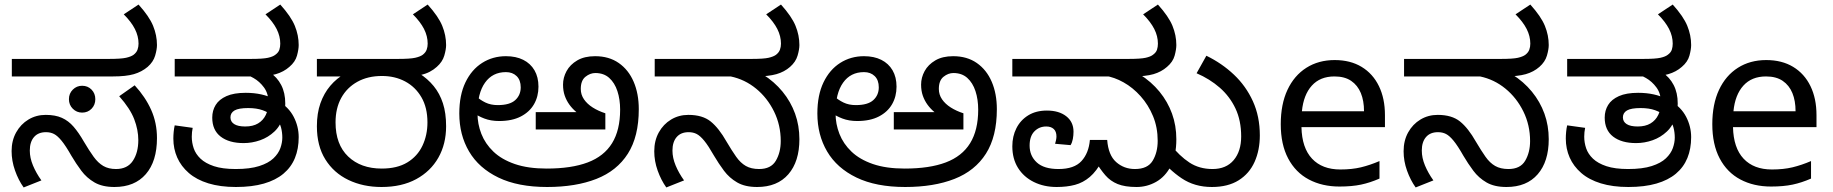

<svg xmlns="http://www.w3.org/2000/svg" viewBox="-20 -810 8056 844"><path d="M483 12Q430 12 395.5 -8Q361 -28 337.5 -59.5Q314 -91 294 -125Q269 -169 251 -191Q233 -213 217.5 -221Q202 -229 182 -229Q148 -229 129.5 -207.5Q111 -186 111 -148Q111 -116 125 -82.5Q139 -49 162 -17L84 14Q61 -18 46 -60.5Q31 -103 31 -146Q31 -192 51 -228Q71 -264 105 -284.5Q139 -305 181 -305Q223 -305 252 -292Q281 -279 303.5 -253Q326 -227 349 -187Q372 -148 391.5 -121Q411 -94 434 -80.5Q457 -67 490 -67Q540 -67 564 -103Q588 -139 588 -194Q588 -239 570 -286Q552 -333 504 -387L572 -435Q619 -384 644.5 -327Q670 -270 670 -203Q670 -101 621 -44.5Q572 12 483 12ZM341 -315Q317 -315 300 -332Q283 -349 283 -374Q283 -399 300 -416Q317 -433 341 -433Q366 -433 382.5 -416Q399 -399 399 -374Q399 -349 382.5 -332Q366 -315 341 -315ZM32 -474V-551H458Q512 -551 534 -556Q556 -561 567 -569Q580 -579 584.5 -591.5Q589 -604 589 -618Q589 -651 573 -682.5Q557 -714 524 -747L589 -790Q636 -738 653 -696.5Q670 -655 670 -612Q670 -593 662 -565.5Q654 -538 629 -516Q603 -494 568.5 -484Q534 -474 477 -474Z M1017 12Q948 12 896 -4Q844 -20 810 -49.5Q776 -79 759 -117.5Q742 -156 742 -201Q742 -215 743.5 -230.5Q745 -246 748 -259L827 -248Q825 -238 824 -229Q823 -220 823 -209Q823 -183 831.5 -158Q840 -133 861.5 -112.5Q883 -92 920.5 -79.5Q958 -67 1016 -67Q1079 -67 1119.5 -80Q1160 -93 1182 -114Q1204 -135 1212.5 -159Q1221 -183 1221 -205Q1221 -228 1215.5 -249Q1210 -270 1196 -287Q1192 -291 1188 -293.5Q1184 -296 1180 -300Q1161 -316 1134.5 -325.5Q1108 -335 1071 -335Q1029 -335 1011 -324.5Q993 -314 993 -294Q993 -275 1009.5 -264.5Q1026 -254 1058 -254Q1092 -254 1114.5 -267.5Q1137 -281 1148.5 -305Q1160 -329 1160 -360Q1160 -399 1140.5 -425.5Q1121 -452 1094.5 -467Q1068 -482 1047 -486L1166 -492Q1198 -471 1216 -436.5Q1234 -402 1234 -355Q1234 -347 1233.5 -340Q1233 -333 1232 -328L1226 -300Q1214 -258 1186.5 -232Q1159 -206 1123.5 -193.5Q1088 -181 1051 -181Q987 -181 950 -209.5Q913 -238 913 -293Q913 -324 928 -348.5Q943 -373 975.5 -387.5Q1008 -402 1060 -402Q1097 -402 1128.5 -395Q1160 -388 1185 -375Q1188 -374 1191 -372.5Q1194 -371 1197 -369.5Q1200 -368 1203 -366Q1249 -339 1271 -296.5Q1293 -254 1293 -207Q1293 -156 1276.5 -115.5Q1260 -75 1226 -46.5Q1192 -18 1140 -3Q1088 12 1017 12ZM748 -474V-551H1082Q1136 -551 1158 -556Q1180 -561 1190 -569Q1204 -579 1208 -591.5Q1212 -604 1212 -618Q1212 -651 1196 -682.5Q1180 -714 1147 -747L1212 -790Q1259 -738 1276 -696.5Q1293 -655 1293 -612Q1293 -593 1285.5 -565.5Q1278 -538 1252 -516Q1227 -494 1192.5 -484Q1158 -474 1100 -474Z M1657 12Q1576 12 1511.5 -19Q1447 -50 1410 -109.5Q1373 -169 1373 -255Q1373 -312 1388.5 -356Q1404 -400 1432 -433Q1460 -466 1499 -488L1517 -474H1373V-551H1729Q1783 -551 1805 -556Q1827 -561 1838 -569Q1851 -579 1855.5 -591.5Q1860 -604 1860 -618Q1860 -651 1844 -682.5Q1828 -714 1795 -747L1860 -790Q1907 -738 1924 -696.5Q1941 -655 1941 -612Q1941 -593 1933 -565.5Q1925 -538 1900 -516Q1887 -504 1869 -494.5Q1851 -485 1827 -480L1822 -488Q1860 -464 1886.5 -431.5Q1913 -399 1927 -356Q1941 -313 1941 -255Q1941 -177 1907 -117Q1873 -57 1809.5 -22.5Q1746 12 1657 12ZM1658 -69Q1726 -69 1770.5 -96Q1815 -123 1837 -169.5Q1859 -216 1859 -272Q1859 -337 1832.5 -382.5Q1806 -428 1761 -452Q1716 -476 1659 -476Q1597 -476 1551 -450.5Q1505 -425 1480 -379.5Q1455 -334 1455 -272Q1455 -175 1510.5 -122Q1566 -69 1658 -69Z M2383 -69Q2492 -69 2563.5 -96Q2635 -123 2670.5 -180.5Q2706 -238 2706 -328Q2706 -373 2694 -409.5Q2682 -446 2658 -467.5Q2634 -489 2597 -489Q2574 -489 2553.5 -472.5Q2533 -456 2533 -419Q2533 -394 2547 -373.5Q2561 -353 2585.5 -337.5Q2610 -322 2641 -312V-241H2335V-317H2514Q2496 -332 2483 -350Q2470 -368 2462.5 -389.5Q2455 -411 2455 -438Q2455 -469 2470.5 -497.5Q2486 -526 2517.5 -544.5Q2549 -563 2596 -563Q2657 -563 2700 -533Q2743 -503 2765.5 -450.5Q2788 -398 2788 -330Q2788 -210 2740 -134.5Q2692 -59 2601.5 -23.5Q2511 12 2385 12Q2257 12 2171 -29.5Q2085 -71 2042 -144Q1999 -217 1999 -311Q1999 -392 2026 -448Q2053 -504 2099.5 -533.5Q2146 -563 2204 -563Q2248 -563 2280 -547Q2312 -531 2329.5 -501Q2347 -471 2347 -429Q2347 -386 2327.5 -352Q2308 -318 2269.5 -298Q2231 -278 2174 -278Q2138 -278 2109 -289Q2080 -300 2059.5 -316Q2039 -332 2025 -348L2049 -414Q2058 -402 2074 -386.5Q2090 -371 2113.5 -359.5Q2137 -348 2168 -348Q2221 -348 2245 -370Q2269 -392 2269 -426Q2269 -458 2251 -475.5Q2233 -493 2204 -493Q2145 -493 2112 -446.5Q2079 -400 2079 -315V-311Q2079 -265 2096 -221.5Q2113 -178 2149 -143.5Q2185 -109 2243 -89Q2301 -69 2383 -69Z M3308 12Q3255 12 3220.5 -8Q3186 -28 3162.5 -59.5Q3139 -91 3119 -125Q3094 -169 3076 -191Q3058 -213 3042.5 -221Q3027 -229 3007 -229Q2973 -229 2954.5 -207.5Q2936 -186 2936 -148Q2936 -116 2950 -82.5Q2964 -49 2987 -17L2909 14Q2886 -18 2871 -60Q2856 -102 2856 -145Q2856 -192 2876 -228Q2896 -264 2930 -284.5Q2964 -305 3006 -305Q3068 -305 3104 -276Q3140 -247 3174 -187Q3197 -148 3216 -121Q3235 -94 3258.5 -80.5Q3282 -67 3317 -67Q3369 -67 3390.5 -103.5Q3412 -140 3412 -190Q3412 -260 3382.5 -320Q3353 -380 3303.5 -420.5Q3254 -461 3192 -474H2858V-551H3283Q3337 -551 3358.5 -556Q3380 -561 3391 -569Q3404 -579 3408.5 -591.5Q3413 -604 3413 -618Q3413 -651 3397 -682.5Q3381 -714 3348 -747L3413 -790Q3460 -738 3477 -696.5Q3494 -655 3494 -612Q3494 -593 3486 -565.5Q3478 -538 3453 -516Q3428 -494 3393 -484Q3358 -474 3300 -474H3276L3333 -483Q3384 -451 3420 -407Q3456 -363 3475 -310.5Q3494 -258 3494 -198Q3494 -100 3445.5 -44Q3397 12 3308 12Z M3957 -69Q4066 -69 4137.5 -96Q4209 -123 4244.5 -180.5Q4280 -238 4280 -328Q4280 -373 4268 -409.5Q4256 -446 4232 -467.5Q4208 -489 4171 -489Q4148 -489 4127.5 -472.5Q4107 -456 4107 -419Q4107 -394 4121 -373.5Q4135 -353 4159.5 -337.5Q4184 -322 4215 -312V-241H3909V-317H4088Q4070 -332 4057 -350Q4044 -368 4036.5 -389.5Q4029 -411 4029 -438Q4029 -469 4044.5 -497.5Q4060 -526 4091.5 -544.5Q4123 -563 4170 -563Q4231 -563 4274 -533Q4317 -503 4339.5 -450.5Q4362 -398 4362 -330Q4362 -210 4314 -134.5Q4266 -59 4175.5 -23.5Q4085 12 3959 12Q3831 12 3745 -29.5Q3659 -71 3616 -144Q3573 -217 3573 -311Q3573 -392 3600 -448Q3627 -504 3673.5 -533.5Q3720 -563 3778 -563Q3822 -563 3854 -547Q3886 -531 3903.5 -501Q3921 -471 3921 -429Q3921 -386 3901.5 -352Q3882 -318 3843.5 -298Q3805 -278 3748 -278Q3712 -278 3683 -289Q3654 -300 3633.5 -316Q3613 -332 3599 -348L3623 -414Q3632 -402 3648 -386.5Q3664 -371 3687.5 -359.5Q3711 -348 3742 -348Q3795 -348 3819 -370Q3843 -392 3843 -426Q3843 -458 3825 -475.5Q3807 -493 3778 -493Q3719 -493 3686 -446.5Q3653 -400 3653 -315V-311Q3653 -265 3670 -221.5Q3687 -178 3723 -143.5Q3759 -109 3817 -89Q3875 -69 3957 -69Z M4625 12Q4569 12 4524.5 -10Q4480 -32 4455 -72Q4430 -112 4430 -167Q4430 -211 4448 -246.5Q4466 -282 4500 -303Q4534 -324 4582 -324Q4635 -324 4667 -299Q4699 -274 4699 -231Q4699 -215 4696 -199Q4693 -183 4686 -172L4618 -178Q4620 -184 4622 -193.5Q4624 -203 4624 -210Q4624 -232 4612 -243Q4600 -254 4579 -254Q4548 -254 4527 -232.5Q4506 -211 4506 -170Q4506 -125 4537.5 -96Q4569 -67 4633 -67Q4702 -67 4734 -102Q4766 -137 4771 -195H4847Q4852 -128 4886.5 -97.5Q4921 -67 4969 -67Q5025 -67 5047 -103.5Q5069 -140 5069 -191Q5069 -250 5048.5 -299.5Q5028 -349 4994 -387Q4960 -425 4919 -448Q4878 -471 4837 -477L4990 -483Q5041 -451 5077 -407Q5113 -363 5132 -310.5Q5151 -258 5151 -198Q5151 -126 5126.5 -79.5Q5102 -33 5062 -10.5Q5022 12 4976 12Q4925 12 4893 -1Q4861 -14 4839 -39.5Q4817 -65 4795 -101L4826 -105Q4800 -57 4770.5 -32Q4741 -7 4705.5 2.5Q4670 12 4625 12ZM4430 -474V-551H4940Q4994 -551 5016 -556Q5038 -561 5048 -569Q5062 -579 5066 -591.5Q5070 -604 5070 -618Q5070 -651 5054 -682.5Q5038 -714 5005 -747L5070 -790Q5117 -738 5134 -696.5Q5151 -655 5151 -612Q5151 -593 5143.5 -565.5Q5136 -538 5110 -516Q5085 -494 5050.5 -484Q5016 -474 4958 -474ZM5307 12Q5231 12 5174 -26.5Q5117 -65 5072 -123L5123 -177Q5165 -124 5208.5 -95.5Q5252 -67 5310 -67Q5370 -67 5403 -106Q5436 -145 5436 -210Q5436 -280 5411 -333Q5386 -386 5342 -424.5Q5298 -463 5240 -488L5283 -565Q5351 -532 5404 -482Q5457 -432 5487.5 -365Q5518 -298 5518 -215Q5518 -150 5495 -98.5Q5472 -47 5425 -17.5Q5378 12 5307 12Z M5847 -546Q5916 -546 5965.5 -516Q6015 -486 6041.5 -431.5Q6068 -377 6068 -304V-251H5701Q5703 -160 5747.5 -112.5Q5792 -65 5872 -65Q5923 -65 5962.5 -74.5Q6002 -84 6044 -102V-25Q6003 -7 5963 1.5Q5923 10 5868 10Q5792 10 5733.5 -21Q5675 -52 5642.5 -113.5Q5610 -175 5610 -264Q5610 -352 5639.5 -415Q5669 -478 5722.5 -512Q5776 -546 5847 -546ZM5846 -474Q5783 -474 5746.5 -433.5Q5710 -393 5703 -321H5976Q5976 -367 5962 -401Q5948 -435 5919.5 -454.5Q5891 -474 5846 -474Z M6602 12Q6549 12 6514.5 -8Q6480 -28 6456.5 -59.5Q6433 -91 6413 -125Q6388 -169 6370 -191Q6352 -213 6336.5 -221Q6321 -229 6301 -229Q6267 -229 6248.5 -207.5Q6230 -186 6230 -148Q6230 -116 6244 -82.5Q6258 -49 6281 -17L6203 14Q6180 -18 6165 -60Q6150 -102 6150 -145Q6150 -192 6170 -228Q6190 -264 6224 -284.5Q6258 -305 6300 -305Q6362 -305 6398 -276Q6434 -247 6468 -187Q6491 -148 6510 -121Q6529 -94 6552.5 -80.5Q6576 -67 6611 -67Q6663 -67 6684.5 -103.5Q6706 -140 6706 -190Q6706 -260 6676.5 -320Q6647 -380 6597.5 -420.5Q6548 -461 6486 -474H6152V-551H6577Q6631 -551 6652.5 -556Q6674 -561 6685 -569Q6698 -579 6702.5 -591.5Q6707 -604 6707 -618Q6707 -651 6691 -682.5Q6675 -714 6642 -747L6707 -790Q6754 -738 6771 -696.5Q6788 -655 6788 -612Q6788 -593 6780 -565.5Q6772 -538 6747 -516Q6722 -494 6687 -484Q6652 -474 6594 -474H6570L6627 -483Q6678 -451 6714 -407Q6750 -363 6769 -310.5Q6788 -258 6788 -198Q6788 -100 6739.5 -44Q6691 12 6602 12Z M7138 12Q7069 12 7017 -4Q6965 -20 6931 -49.5Q6897 -79 6880 -117.5Q6863 -156 6863 -201Q6863 -215 6864.5 -230.5Q6866 -246 6869 -259L6948 -248Q6946 -238 6945 -229Q6944 -220 6944 -209Q6944 -183 6952.5 -158Q6961 -133 6982.5 -112.5Q7004 -92 7041.5 -79.5Q7079 -67 7137 -67Q7200 -67 7240.5 -80Q7281 -93 7303 -114Q7325 -135 7333.5 -159Q7342 -183 7342 -205Q7342 -228 7336.5 -249Q7331 -270 7317 -287Q7313 -291 7309 -293.5Q7305 -296 7301 -300Q7282 -316 7255.5 -325.5Q7229 -335 7192 -335Q7150 -335 7132 -324.5Q7114 -314 7114 -294Q7114 -275 7130.5 -264.5Q7147 -254 7179 -254Q7213 -254 7235.5 -267.5Q7258 -281 7269.5 -305Q7281 -329 7281 -360Q7281 -399 7261.5 -425.5Q7242 -452 7215.5 -467Q7189 -482 7168 -486L7287 -492Q7319 -471 7337 -436.5Q7355 -402 7355 -355Q7355 -347 7354.5 -340Q7354 -333 7353 -328L7347 -300Q7335 -258 7307.5 -232Q7280 -206 7244.5 -193.5Q7209 -181 7172 -181Q7108 -181 7071 -209.5Q7034 -238 7034 -293Q7034 -324 7049 -348.5Q7064 -373 7096.5 -387.5Q7129 -402 7181 -402Q7218 -402 7249.5 -395Q7281 -388 7306 -375Q7309 -374 7312 -372.5Q7315 -371 7318 -369.5Q7321 -368 7324 -366Q7370 -339 7392 -296.5Q7414 -254 7414 -207Q7414 -156 7397.5 -115.5Q7381 -75 7347 -46.5Q7313 -18 7261 -3Q7209 12 7138 12ZM6869 -474V-551H7203Q7257 -551 7279 -556Q7301 -561 7311 -569Q7325 -579 7329 -591.5Q7333 -604 7333 -618Q7333 -651 7317 -682.5Q7301 -714 7268 -747L7333 -790Q7380 -738 7397 -696.5Q7414 -655 7414 -612Q7414 -593 7406.5 -565.5Q7399 -538 7373 -516Q7348 -494 7313.5 -484Q7279 -474 7221 -474Z M7744 -546Q7813 -546 7862.5 -516Q7912 -486 7938.5 -431.5Q7965 -377 7965 -304V-251H7598Q7600 -160 7644.5 -112.5Q7689 -65 7769 -65Q7820 -65 7859.5 -74.5Q7899 -84 7941 -102V-25Q7900 -7 7860 1.5Q7820 10 7765 10Q7689 10 7630.5 -21Q7572 -52 7539.5 -113.5Q7507 -175 7507 -264Q7507 -352 7536.5 -415Q7566 -478 7619.5 -512Q7673 -546 7744 -546ZM7743 -474Q7680 -474 7643.5 -433.5Q7607 -393 7600 -321H7873Q7873 -367 7859 -401Q7845 -435 7816.5 -454.5Q7788 -474 7743 -474Z"/></svg>

Font: lkannada05
Style: Book
Weight: 400
Designer: Jelle Bosma - Monotype Design Team
Foundry: Monotype Imaging Inc.
Version: Version 2.003